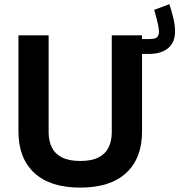

<svg xmlns="http://www.w3.org/2000/svg" viewBox="-20 -875 841 901"><path d="M775 -855.5 703.5 -828.8Q708.7 -812 713.8 -792.5Q718.9 -773.1 722.4 -755.6Q726 -738.2 726 -726.7Q726 -708.7 716.8 -700.3Q707.6 -691.8 683.4 -691.8H594.1V-621.9H678.5Q737.4 -621.9 769.4 -649.4Q801.4 -676.9 801.4 -726.2Q801.4 -757.7 793.2 -791.1Q785 -824.4 775 -855.5ZM504.5 -709.1V-254.6Q504.5 -213.4 489.6 -183Q474.6 -152.6 442.2 -136.1Q409.7 -119.6 356.6 -119.6Q304 -119.6 271.2 -136.1Q238.5 -152.6 223.4 -183Q208.2 -213.4 208.2 -254.6V-709.1H66.6V-257.3Q66.6 -132.6 141.1 -63.6Q215.5 5.4 356.6 5.4Q497.7 5.4 572.2 -63.6Q646.6 -132.6 646.6 -257.3V-709.1Z"/></svg>

Font: Estedad-FD VF
Style: Regular
Weight: 100
Designer: Amin Abedi
Version: Version 7.3